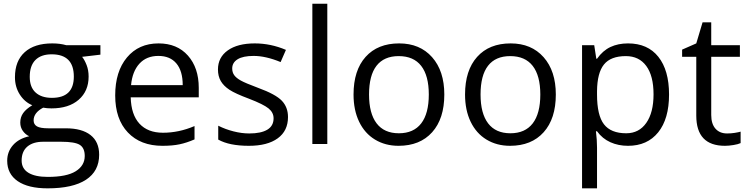

<svg xmlns="http://www.w3.org/2000/svg" viewBox="-20 -780 4053 1040"><path d="M523.9 -535.2V-483.9L424.8 -472.2Q438.5 -455.1 449.2 -427.5Q460 -399.9 460 -365.2Q460 -286.6 406.2 -239.7Q352.5 -192.9 258.8 -192.9Q234.9 -192.9 213.9 -196.8Q162.1 -169.4 162.1 -127.9Q162.1 -106 180.2 -95.5Q198.2 -85 242.2 -85H336.9Q423.8 -85 470.5 -48.3Q517.1 -11.7 517.1 58.1Q517.1 147 445.8 193.6Q374.5 240.2 237.8 240.2Q132.8 240.2 75.9 201.2Q19 162.1 19 90.8Q19 42 50.3 6.3Q81.5 -29.3 138.2 -42Q117.7 -51.3 103.8 -70.8Q89.8 -90.3 89.8 -116.2Q89.8 -145.5 105.5 -167.5Q121.1 -189.5 154.8 -210Q113.3 -227.1 87.2 -268.1Q61 -309.1 61 -361.8Q61 -449.7 113.8 -497.3Q166.5 -544.9 263.2 -544.9Q305.2 -544.9 338.9 -535.2ZM97.2 89.8Q97.2 133.3 133.8 155.8Q170.4 178.2 238.8 178.2Q340.8 178.2 389.9 147.7Q439 117.2 439 64.9Q439 21.5 412.1 4.6Q385.3 -12.2 311 -12.2H213.9Q158.7 -12.2 127.9 14.2Q97.2 40.5 97.2 89.8ZM141.1 -363.8Q141.1 -307.6 172.9 -278.8Q204.6 -250 261.2 -250Q379.9 -250 379.9 -365.2Q379.9 -485.8 259.8 -485.8Q202.6 -485.8 171.9 -455.1Q141.1 -424.3 141.1 -363.8Z M859.9 9.8Q741.2 9.8 672.6 -62.5Q604 -134.8 604 -263.2Q604 -392.6 667.7 -468.8Q731.4 -544.9 838.9 -544.9Q939.5 -544.9 998 -478.8Q1056.6 -412.6 1056.6 -304.2V-252.9H688Q690.4 -158.7 735.6 -109.9Q780.8 -61 862.8 -61Q949.2 -61 1033.7 -97.2V-24.9Q990.7 -6.3 952.4 1.7Q914.1 9.8 859.9 9.8ZM837.9 -477.1Q773.4 -477.1 735.1 -435.1Q696.8 -393.1 689.9 -318.8H969.7Q969.7 -395.5 935.5 -436.3Q901.4 -477.1 837.9 -477.1Z M1540 -146Q1540 -71.3 1484.4 -30.8Q1428.7 9.8 1328.1 9.8Q1221.7 9.8 1162.1 -23.9V-99.1Q1200.7 -79.6 1244.9 -68.4Q1289.1 -57.1 1330.1 -57.1Q1393.6 -57.1 1427.7 -77.4Q1461.9 -97.7 1461.9 -139.2Q1461.9 -170.4 1434.8 -192.6Q1407.7 -214.8 1329.1 -245.1Q1254.4 -272.9 1222.9 -293.7Q1191.4 -314.5 1176 -340.8Q1160.6 -367.2 1160.6 -403.8Q1160.6 -469.2 1213.9 -507.1Q1267.1 -544.9 1359.9 -544.9Q1446.3 -544.9 1528.8 -509.8L1500 -443.8Q1419.4 -477.1 1354 -477.1Q1296.4 -477.1 1267.1 -459Q1237.8 -440.9 1237.8 -409.2Q1237.8 -387.7 1248.8 -372.6Q1259.8 -357.4 1284.2 -343.8Q1308.6 -330.1 1377.9 -304.2Q1473.1 -269.5 1506.6 -234.4Q1540 -199.2 1540 -146Z M1752.9 0H1671.9V-759.8H1752.9Z M2386.7 -268.1Q2386.7 -137.2 2320.8 -63.7Q2254.9 9.8 2138.7 9.8Q2066.9 9.8 2011.2 -23.9Q1955.6 -57.6 1925.3 -120.6Q1895 -183.6 1895 -268.1Q1895 -398.9 1960.4 -471.9Q2025.9 -544.9 2142.1 -544.9Q2254.4 -544.9 2320.6 -470.2Q2386.7 -395.5 2386.7 -268.1ZM1979 -268.1Q1979 -165.5 2020 -111.8Q2061 -58.1 2140.6 -58.1Q2220.2 -58.1 2261.5 -111.6Q2302.7 -165 2302.7 -268.1Q2302.7 -370.1 2261.5 -423.1Q2220.2 -476.1 2139.6 -476.1Q2060.1 -476.1 2019.5 -423.8Q1979 -371.6 1979 -268.1Z M2990.7 -268.1Q2990.7 -137.2 2924.8 -63.7Q2858.9 9.8 2742.7 9.8Q2670.9 9.8 2615.2 -23.9Q2559.6 -57.6 2529.3 -120.6Q2499 -183.6 2499 -268.1Q2499 -398.9 2564.5 -471.9Q2629.9 -544.9 2746.1 -544.9Q2858.4 -544.9 2924.6 -470.2Q2990.7 -395.5 2990.7 -268.1ZM2583 -268.1Q2583 -165.5 2624 -111.8Q2665 -58.1 2744.6 -58.1Q2824.2 -58.1 2865.5 -111.6Q2906.7 -165 2906.7 -268.1Q2906.7 -370.1 2865.5 -423.1Q2824.2 -476.1 2743.7 -476.1Q2664.1 -476.1 2623.5 -423.8Q2583 -371.6 2583 -268.1Z M3381.8 9.8Q3329.6 9.8 3286.4 -9.5Q3243.2 -28.8 3213.9 -68.8H3208Q3213.9 -22 3213.9 20V240.2H3132.8V-535.2H3198.7L3210 -461.9H3213.9Q3245.1 -505.9 3286.6 -525.4Q3328.1 -544.9 3381.8 -544.9Q3488.3 -544.9 3546.1 -472.2Q3604 -399.4 3604 -268.1Q3604 -136.2 3545.2 -63.2Q3486.3 9.8 3381.8 9.8ZM3370.1 -476.1Q3288.1 -476.1 3251.5 -430.7Q3214.8 -385.3 3213.9 -286.1V-268.1Q3213.9 -155.3 3251.5 -106.7Q3289.1 -58.1 3372.1 -58.1Q3441.4 -58.1 3480.7 -114.3Q3520 -170.4 3520 -269Q3520 -369.1 3480.7 -422.6Q3441.4 -476.1 3370.1 -476.1Z M3918.5 -57.1Q3939.9 -57.1 3960 -60.3Q3980 -63.5 3991.7 -66.9V-4.9Q3978.5 1.5 3952.9 5.6Q3927.2 9.8 3906.7 9.8Q3751.5 9.8 3751.5 -153.8V-472.2H3674.8V-511.2L3751.5 -544.9L3785.6 -659.2H3832.5V-535.2H3987.8V-472.2H3832.5V-157.2Q3832.5 -108.9 3855.5 -83Q3878.4 -57.1 3918.5 -57.1Z"/></svg>

Font: f06896923
Style: Regular
Weight: 400
Foundry: Ascender Corporation
Version: Version 1.10